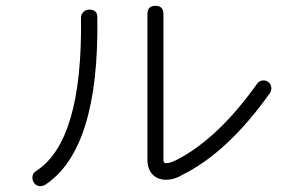

<svg xmlns="http://www.w3.org/2000/svg" viewBox="-20 -708 1040 659"><path d="M119 -69Q103 -69 96 -82Q90 -91 91.5 -102.5Q93 -114 104 -121Q264 -224 258 -647Q258 -659 266.5 -667Q275 -675 286 -675Q315 -675 314 -648Q321 -195 134 -73Q126 -69 119 -69ZM550 -91Q530 -91 515 -100Q485 -119 486 -163V-660Q486 -688 513.5 -688Q541 -688 541 -660V-624V-163V-156Q543 -147 551 -148H552Q563 -148 586 -159Q728 -232 862 -420Q870 -432 885 -432Q894 -432 900 -427Q909 -421 911 -409.5Q913 -398 906 -388Q764 -188 610 -110Q579 -91 550 -91Z"/></svg>

Font: Shin Retro Maru Gothic Regular
Style: Regular
Weight: 400
Designer: Iose
Foundry: Typographish
Version: Version 1.002